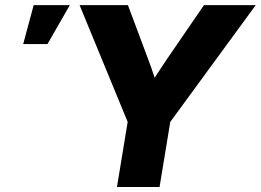

<svg xmlns="http://www.w3.org/2000/svg" viewBox="-20 -748 1043 768"><path d="M447.8 0 490.7 -260.3 298.3 -727.5H491.7L570.8 -516.1Q578.6 -496.1 585.4 -476.3Q592.3 -456.5 598.6 -437Q611.3 -456.5 624.3 -476.3Q637.2 -496.1 650.9 -516.1L795.9 -727.5H1002.9L661.1 -260.3L618.2 0ZM72.8 -571.8 114.7 -727.5H259.3L169.9 -571.8Z"/></svg>

Font: Inter Display ExtraBold
Style: Italic
Weight: 800
Italic angle: -9.39999°
Designer: Rasmus Andersson
Foundry: rsms
Version: Version 4.000;git-a52131595